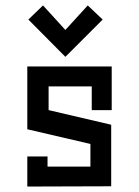

<svg xmlns="http://www.w3.org/2000/svg" viewBox="-20 -684 510 704"><path d="M154.3 -73.2V-110.4H80.1V0L387.7 -1V-226.6L158.2 -280.3V-367.2H316.4V-280.3H389.6V-440.4H80.1V-210L311.5 -156.2V-73.2ZM219.7 -475.6 84 -612.3 137.7 -664.1 219.7 -574.2 301.8 -664.1 356.4 -612.3Z"/></svg>

Font: Geo
Style: Regular
Weight: 500
Version: Version 001.2